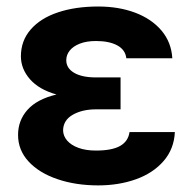

<svg xmlns="http://www.w3.org/2000/svg" viewBox="-20 -557 588 587"><path d="M152.8 -268.1Q99.1 -283.2 71.5 -314.9Q43.9 -346.7 43.9 -384.8Q43.9 -432.6 74 -467Q104 -501.5 157.5 -519.3Q210.9 -537.1 280.3 -537.1Q343.3 -537.1 393.6 -518.1Q443.8 -499 473.9 -463.4Q503.9 -427.7 506.8 -378.9H366.2Q363.3 -404.8 338.6 -418.2Q314 -431.6 273.4 -431.6Q244.6 -431.6 224.1 -423.6Q203.6 -415.5 193.1 -402.3Q182.6 -389.2 182.6 -373Q182.6 -348.6 206.5 -334.5Q230.5 -320.3 273.4 -320.3H348.6V-222.7H273.4Q231.4 -222.7 202.4 -206.1Q173.3 -189.5 172.9 -158.2Q173.3 -141.1 185.3 -127.2Q197.3 -113.3 219.7 -105Q242.2 -96.7 273.4 -96.7Q322.3 -96.7 347.2 -110.8Q372.1 -125 376 -153.3H514.6Q512.2 -101.6 480.2 -64.7Q448.2 -27.8 395.8 -9Q343.3 9.8 280.3 9.8Q211.4 9.8 155.5 -9.3Q99.6 -28.3 67.4 -63.2Q35.2 -98.1 35.2 -144.5Q35.2 -189 64.2 -221.4Q93.3 -253.9 152.8 -268.1Z"/></svg>

Font: WEMIX Pretendard
Style: Bold
Weight: 700
Designer: Base glyphs from Inter by Rasmus Andersson; Hangeul glyphs from Noto Sans CJK(Source Han Sans) by Jang Soo-young and Kan
Foundry: Kil Hyung-jin
Version: Version 1.000